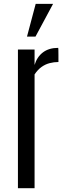

<svg xmlns="http://www.w3.org/2000/svg" viewBox="-20 -994 345 1014"><path d="M74.7 0V-732.4H162.6V-650.9Q175.3 -693.4 206.8 -717.3Q238.3 -741.2 287.1 -741.2Q288.1 -741.2 288.3 -730Q288.6 -718.8 288.6 -703.9Q288.6 -689 288.6 -677.7Q288.6 -666.5 288.6 -666.5Q265.1 -666.5 242.4 -660.6Q219.7 -654.8 199.7 -640.6Q179.7 -626.5 162.6 -601.1V0ZM122.6 -800.8 168.5 -973.6H260.3L167.5 -800.8Z"/></svg>

Font: AntonioLight
Style: Regular
Weight: 300
Designer: Vernon Adams
Foundry: Vernon Adams
Version: Version 1.002